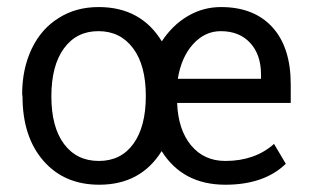

<svg xmlns="http://www.w3.org/2000/svg" viewBox="-20 -503 857 533"><path d="M253.4 -416.5H252.9Q192.4 -416.5 157.5 -368.7Q122.6 -320.8 122.6 -235.6Q122.6 -150.4 157.7 -103.3Q192.9 -56.2 254.4 -56.2Q315.9 -56.2 350.3 -103.8Q384.8 -151.4 384.8 -236.6Q384.8 -321.8 349.4 -369.1Q314 -416.5 253.4 -416.5ZM704.6 -295.9Q704.6 -351.1 674.6 -383.8Q644.5 -416.5 592.8 -416.5Q548.8 -416.5 516.1 -380.6Q483.4 -344.7 473.6 -284.2H704.6ZM253.9 -483.4Q371.1 -483.4 429.2 -388.2Q458.5 -433.1 501.2 -458.3Q543.9 -483.4 593.3 -483.4Q685.1 -483.4 736.1 -427.5Q787.1 -371.6 787.1 -268.6V-217.3H471.7Q474.6 -142.6 510.5 -99.4Q546.4 -56.2 605.5 -56.2Q687.5 -56.2 740.7 -103.5L773.4 -48.3Q713.4 9.8 605.5 9.8Q487.3 9.8 428.7 -83.5Q370.6 9.8 255.4 9.8Q158.2 9.8 100.3 -56.9Q42.5 -123.5 42.5 -235.4L41.5 -241.2Q41.5 -312 68.1 -367.7Q94.7 -423.3 143.1 -453.1Q190.4 -483.4 253.9 -483.4Z"/></svg>

Font: Yantramanav
Style: Regular
Weight: 400
Version: Version 1.001;PS 1.0;hotconv 1.0.72;makeotf.lib2.5.5900; ttf